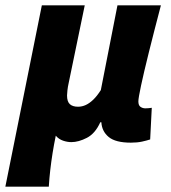

<svg xmlns="http://www.w3.org/2000/svg" viewBox="-48 -520 636 716"><path d="M-28 176 108 -500H268L208 -210Q205 -197 203.5 -183.5Q202 -170 202 -164Q202 -141 212.5 -131.5Q223 -122 243 -122Q258 -122 272 -128.5Q286 -135 300 -148.5Q314 -162 328 -184L390 -500H552Q526 -401 507 -324.5Q488 -248 478 -201Q468 -154 468 -142Q468 -127 476 -121.5Q484 -116 494 -116Q499 -116 505.5 -116.5Q512 -117 518 -118L512 0Q500 4 482 8Q464 12 440 12Q383 12 357.5 -9Q332 -30 330 -64Q330 -64 330 -64Q330 -64 330 -64H326Q307 -22 276 -6Q245 10 218 10Q203 10 187 4.5Q171 -1 160 -14Q153 20 148 51.5Q143 83 139.5 113.5Q136 144 134 176Z"/></svg>

Font: Source Sans 3 Black
Style: Italic
Weight: 900
Italic angle: -11°
Designer: Paul D. Hunt
Foundry: Adobe
Version: Version 3.052;hotconv 1.1.0;makeotfexe 2.6.0